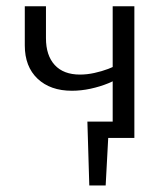

<svg xmlns="http://www.w3.org/2000/svg" viewBox="-20 -434 520 604"><path d="M260.9 149.5 254.9 -51.5H323.2L312.4 149.5ZM284.5 0 254.9 -51.5H367.1V0ZM206.1 -148.5Q138.3 -148.5 98.1 -186.5Q58 -224.5 58 -291V-414.2H124.6V-313.9Q124.6 -259.5 152.2 -229.5Q179.8 -199.4 231.7 -199.4Q253.7 -199.4 277 -204.5Q300.2 -209.6 320.3 -217.2Q340.4 -224.7 351.3 -231.9L363.7 -196Q346.9 -182.9 320.9 -172.1Q294.8 -161.4 264.9 -154.9Q235 -148.5 206.1 -148.5ZM334.5 0V-414.2H402.7V0Z"/></svg>

Font: Ysabeau
Style: Bold
Weight: 700
Designer: Christian Thalmann (Catharsis Fonts)
Version: Version 2.000;gftools[0.9.27.dev2+g8671c4b]